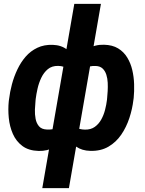

<svg xmlns="http://www.w3.org/2000/svg" viewBox="-20 -770 749 993"><path d="M671.4 -263.2 669.9 -252.9Q664.6 -207 649.2 -159.9Q633.8 -112.8 607.2 -73.7Q580.6 -34.7 541 -11.5Q501.5 11.7 447.3 10.3Q403.8 9.3 374.3 -11.5Q344.7 -32.2 327.4 -65.2Q310.1 -98.1 302.7 -137Q295.4 -175.8 296.4 -212.4L309.1 -297.9Q315.9 -337.4 331.8 -380.1Q347.7 -422.9 373.5 -459.2Q399.4 -495.6 435.5 -517.8Q471.7 -540 518.1 -538.6Q561.5 -537.6 590.8 -519.8Q620.1 -502 637.9 -472.7Q655.8 -443.4 664.1 -408Q672.4 -372.6 673.6 -335Q674.8 -297.4 671.4 -263.2ZM533.2 -253.4 534.2 -264.2Q535.6 -278.8 536.9 -299.3Q538.1 -319.8 537.1 -342Q536.1 -364.3 530 -383.5Q523.9 -402.8 511 -415.3Q498 -427.7 476.1 -428.7Q441.4 -430.7 418 -415.3Q394.5 -399.9 380.4 -374Q366.2 -348.1 359.9 -318.8L338.9 -192.4Q338.9 -166 346.7 -145.3Q354.5 -124.5 372.1 -112.3Q389.6 -100.1 419.4 -99.6Q449.7 -99.1 470.2 -113.8Q490.7 -128.4 503.7 -151.9Q516.6 -175.3 523.4 -202.1Q530.3 -229 533.2 -253.4ZM25.4 -247.1 26.9 -257.3Q31.2 -294.4 41.7 -334Q52.2 -373.5 69.8 -410.6Q87.4 -447.8 112.8 -477.1Q138.2 -506.3 173.1 -522.9Q208 -539.6 252.9 -538.1Q297.4 -536.6 326.7 -513.4Q356 -490.2 372.3 -454.1Q388.7 -418 394.8 -377.2Q400.9 -336.4 399.9 -299.3L387.7 -218.3Q380.9 -178.7 364.7 -137.9Q348.6 -97.2 322.8 -63.2Q296.9 -29.3 261.2 -8.8Q225.6 11.7 180.2 10.7Q128.4 9.3 95.9 -14.9Q63.5 -39.1 46.6 -77.4Q29.8 -115.7 25.4 -160.2Q21 -204.6 25.4 -247.1ZM164.6 -257.8 163.6 -247.1Q161.6 -228.5 160.6 -203.6Q159.7 -178.7 164.1 -155.5Q168.5 -132.3 181.9 -116.7Q195.3 -101.1 222.7 -100.1Q254.4 -98.1 277.6 -110.6Q300.8 -123 315.7 -145.5Q330.6 -168 336.9 -196.8L356.9 -319.3Q357.4 -346.2 351.8 -371.1Q346.2 -396 329.3 -412.4Q312.5 -428.7 280.3 -429.2Q248.5 -429.7 227.5 -412.4Q206.5 -395 193.6 -367.9Q180.7 -340.8 174.1 -311.3Q167.5 -281.7 164.6 -257.8ZM198.7 203.1 364.3 -750H502L336.4 203.1Z"/></svg>

Font: Roboto
Style: Bold Italic
Weight: 700
Italic angle: -12°
Designer: Christian Robertson
Foundry: Google
Version: Version 3.0